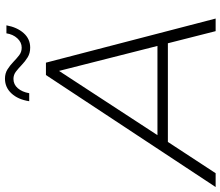

<svg xmlns="http://www.w3.org/2000/svg" viewBox="-126 -830 909 792"><g transform="rotate(-90 329.0 -434.5)"><path d="M-47 0 415 -700H466L648 0H596L546 -197H139L10 0ZM535 -240 432 -646 167 -240ZM528 -765Q505 -765 488 -775.5Q471 -786 457 -799.5Q443 -813 429.5 -823.5Q416 -834 399 -834Q376 -834 360.5 -816Q345 -798 340 -769H307Q314 -815 339 -842Q364 -869 400 -869Q422 -869 438.5 -858.5Q455 -848 469 -834.5Q483 -821 496.5 -810.5Q510 -800 528 -800Q550 -800 566.5 -818Q583 -836 587 -863H620Q612 -819 588 -792Q564 -765 528 -765Z"/></g></svg>

Font: Montserrat Thin Light
Style: Italic
Weight: 300
Italic angle: -11.3°
Version: Version 9.000